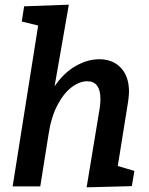

<svg xmlns="http://www.w3.org/2000/svg" viewBox="-20 -796 637 820"><path d="M483 -87 554 -66 543 -1 350 4 406 -335Q409 -356 409 -373Q409 -410 395 -429.5Q381 -449 353 -449Q320 -449 286 -423.5Q252 -398 225 -346.5Q198 -295 187 -220L152 0H34L143 -687L73 -704L83 -769L274 -776L213 -427Q252 -485 303 -514Q354 -543 404 -543Q462 -543 496.5 -506Q531 -469 531 -404Q531 -391 527 -361Z"/></svg>

Font: Bitter Pro SemiBold
Style: Italic
Weight: 600
Italic angle: -9°
Designer: Sol Matas, and Bitter project Authors
Foundry: Sol Matas
Version: Version 1.010